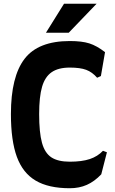

<svg xmlns="http://www.w3.org/2000/svg" viewBox="-20 -984 609 1020"><path d="M38 -378Q38 -577 110.5 -671.5Q183 -766 351 -766Q415 -766 454.5 -753.5Q494 -741 538 -707L516 -580L496 -571Q470 -601 438 -613Q406 -625 351 -625Q290 -625 254.5 -600.5Q219 -576 203.5 -523Q188 -470 188 -378Q188 -280 203 -225.5Q218 -171 253 -148Q288 -125 351 -125Q415 -125 457 -139Q499 -153 527 -183L548 -175L518 -58Q482 -20 441.5 -2Q401 16 351 16Q238 16 169.5 -24.5Q101 -65 69.5 -151Q38 -237 38 -378ZM493 -964 345 -810H224L320 -964Z"/></svg>

Font: Farro
Style: Bold
Weight: 700
Designer: Aceler Chua
Foundry: Grayscale Limited
Version: Version 1.101